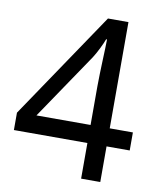

<svg xmlns="http://www.w3.org/2000/svg" viewBox="-81 -784 714 849"><g transform="rotate(10 275.5 -359.0)"><path d="M341 -160H11V-238L335 -718H427V-241H531V-160H427V0H341ZM341 -241V-415Q341 -442 342 -472Q343 -502 344 -531Q345 -560 346 -585Q347 -610 347 -626H343Q336 -607 323 -581Q310 -555 299 -538L98 -241Z"/></g></svg>

Font: ukorean25
Style: Book
Weight: 400
Designer: Jelle Bosma - Monotype Design Team
Foundry: Monotype Imaging Inc.
Version: Version 2.003